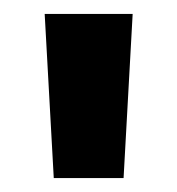

<svg xmlns="http://www.w3.org/2000/svg" viewBox="-20 -775 253 275"><path d="M57 -520 44 -755H170L157 -520Z"/></svg>

Font: DM Sans 11pt Black
Style: Regular
Weight: 900
Version: Version 4.004;gftools[0.9.30]